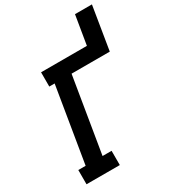

<svg xmlns="http://www.w3.org/2000/svg" viewBox="-221 -1059 1062 1179"><g transform="rotate(-30 310.0 -470.0)"><path d="M39 0V-101H91L179 -634H141V-735H466L500 -940H620L570 -634H299L211 -101H275V0Z"/></g></svg>

Font: Iosevka Curly Slab ExObl
Style: Bold
Weight: 700
Width: 7
Italic angle: -9°
Monospace: yes
Designer: Belleve Invis
Foundry: Belleve Invis
Version: Version 11.0.0; ttfautohint (v1.8.3)